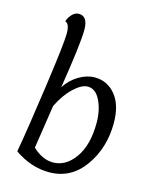

<svg xmlns="http://www.w3.org/2000/svg" viewBox="-114 -815 701 898"><g transform="rotate(15 237.0 -366.0)"><path d="M43 -46Q64 -164 94 -377.5Q124 -591 124 -637Q124 -686 103 -691Q105 -706 120.5 -724Q136 -742 155 -742Q199 -742 199 -676Q199 -608 164 -389Q190 -429 228.5 -451.5Q267 -474 304 -474Q366 -474 405.5 -425.5Q445 -377 445 -290Q445 -170 381 -80Q317 10 211 10Q124 10 43 -46ZM150 -294Q150 -290 118 -84Q166 -39 217 -39Q279 -39 323 -101Q367 -163 367 -271Q367 -332 344.5 -378Q322 -424 284 -424Q254 -424 216 -388Q178 -352 150 -294Z"/></g></svg>

Font: Overlock
Style: Italic
Weight: 400
Designer: Dario Muhafara
Foundry: Dario Manuel Muhafara
Version: Version 1.001